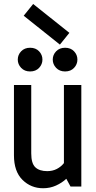

<svg xmlns="http://www.w3.org/2000/svg" viewBox="-20 -953 492 981"><path d="M200.2 8.8Q138.2 8.8 94.7 -34.2Q51.3 -77.1 51.3 -159.7V-518.6H139.6V-169.4Q139.6 -118.2 160.4 -98.4Q181.2 -78.6 221.2 -78.6Q248.5 -78.6 270.3 -89.8Q292 -101.1 306.6 -119.6V-518.6H395.5V0H340.3L318.8 -39.6Q296.9 -19 266.4 -5.1Q235.8 8.8 200.2 8.8ZM312.5 -587.9Q284.2 -587.9 266.8 -606.2Q249.5 -624.5 249.5 -648.4Q249.5 -672.9 266.8 -690.9Q284.2 -709 312.5 -709Q341.3 -709 358.4 -690.9Q375.5 -672.9 375.5 -648.4Q375.5 -624.5 358.4 -606.2Q341.3 -587.9 312.5 -587.9ZM133.8 -587.9Q105.5 -587.9 88.1 -606.2Q70.8 -624.5 70.8 -648.4Q70.8 -672.9 88.1 -690.9Q105.5 -709 133.8 -709Q162.6 -709 179.7 -690.9Q196.8 -672.9 196.8 -648.4Q196.8 -624.5 179.7 -606.2Q162.6 -587.9 133.8 -587.9ZM286.1 -725.1 101.1 -872.6 149.4 -932.6 334.5 -785.2Z"/></svg>

Font: Voltaire
Style: Regular
Weight: 400
Designer: Yvonne Schüttler, Eben Sorkin, Emma Marichal
Foundry: Sorkin Type Co.
Version: Version 1.010; ttfautohint (v1.8.4.7-5d5b)